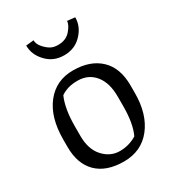

<svg xmlns="http://www.w3.org/2000/svg" viewBox="-189 -892 922 1013"><g transform="rotate(-30 272.0 -385.5)"><path d="M409.2 -303.7Q409.2 -386.7 371.1 -433.6Q333 -480.5 269.5 -481.4Q206.5 -482.4 164.1 -452.6Q134.8 -386.2 134.8 -279.3V-221.2Q134.8 -139.6 176.8 -93.8Q218.8 -47.9 275.9 -47.9Q332.5 -47.9 379.9 -77.1Q409.2 -138.7 409.2 -245.6ZM103.5 -45.9Q46.9 -102.5 46.9 -204.6V-250Q46.9 -384.8 108.4 -462.9Q169.9 -541 274.4 -540.5Q377.9 -540 437.5 -483.4Q497.1 -426.8 497.1 -320.3V-274.4Q497.1 -145.5 435.5 -67.4Q374 10.7 267.6 10.7Q161.1 10.7 103.5 -45.9ZM168 -676.8Q125.5 -721.2 125.5 -777.3L172.9 -782.2Q172.9 -759.3 191.4 -737.8Q210 -716.8 228.5 -706.1Q248 -695.3 274.9 -695.8Q322.3 -695.8 349.6 -727.5Q377 -759.3 377 -782.2L424.3 -777.3Q424.3 -721.2 381.8 -676.8Q339.8 -632.3 274.9 -632.3Q210 -632.3 168 -676.8Z"/></g></svg>

Font: NoticiaText-Regular
Style: Regular
Weight: 400
Designer: JM Sole
Foundry: JM Sole
Version: Version 1.003